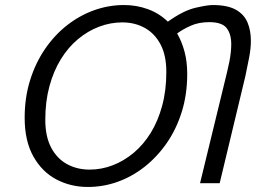

<svg xmlns="http://www.w3.org/2000/svg" viewBox="-20 -728 1040 763"><path d="M329 15Q261 15 204 -15Q147 -45 112.5 -106.5Q78 -168 78 -260Q78 -340 99.5 -409Q121 -478 159 -533.5Q197 -589 247 -628Q297 -667 354.5 -687.5Q412 -708 473 -708Q523 -708 568 -691.5Q613 -675 647 -642Q709 -686 756.5 -697Q804 -708 825 -708Q884 -708 917 -689.5Q950 -671 963.5 -639Q977 -607 977 -566Q977 -535 970 -499Q963 -463 955 -425L853 0H775L882 -440Q887 -461 891 -480.5Q895 -500 897 -518.5Q899 -537 899 -552Q899 -593 880.5 -616.5Q862 -640 812 -640Q770 -640 738.5 -626Q707 -612 684 -595Q702 -564 713 -524Q724 -484 724 -434Q724 -353 702.5 -284Q681 -215 643 -160Q605 -105 555 -65.5Q505 -26 447.5 -5.5Q390 15 329 15ZM336 -54Q383 -54 427.5 -71Q472 -88 511 -120.5Q550 -153 579 -200Q608 -247 624.5 -308Q641 -369 641 -442Q641 -508 618 -551.5Q595 -595 555.5 -617Q516 -639 466 -639Q419 -639 374 -622Q329 -605 290 -572.5Q251 -540 222 -493Q193 -446 176.5 -385.5Q160 -325 160 -252Q160 -186 183 -142Q206 -98 246 -76Q286 -54 336 -54Z"/></svg>

Font: Ubuntu Sans
Style: Italic
Weight: 400
Italic angle: -13.5°
Designer: Dalton Maag Ltd
Foundry: Dalton Maag Ltd
Version: Version 1.006